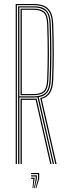

<svg xmlns="http://www.w3.org/2000/svg" viewBox="-20 -820 331 960"><path d="M58.5 0V-800H149.8Q179.2 -800 200.2 -791.1Q221.2 -782.2 233 -760.2Q244.8 -738.2 246.2 -698.8Q249.2 -618.5 249 -550.2Q248.8 -482 246.2 -420.5Q244.5 -379.2 230.9 -356.6Q217.2 -334 188.5 -325.8L262.8 0H256.5L181.2 -329.8Q210.5 -336 224.4 -357.8Q238.2 -379.5 240 -420.8Q242.8 -482.5 242.9 -551.6Q243 -620.8 240 -698.8Q238.8 -736.2 227.8 -757Q216.8 -777.8 197 -786Q177.2 -794.2 149.8 -794.2H64.5V0ZM82.8 0V-326.8H146Q150.8 -326.8 154.9 -326.9Q159 -327 163 -327.2L237.5 0H231.2L158.2 -321.2Q155.5 -321 152.5 -320.9Q149.5 -320.8 146 -320.8H89V0ZM70.5 0V-788.5H149.8Q176.2 -788.5 194.4 -780.8Q212.5 -773 222.6 -753.5Q232.8 -734 234 -698.2Q236.8 -624 236.9 -553.5Q237 -483 234 -421Q232.2 -379.2 218 -359.2Q203.8 -339.2 173.8 -334.2L250 0H244L167.5 -333.5Q162.8 -333 158 -332.8Q153.2 -332.5 148.8 -332.5H76.8V0ZM76.8 -338.2H148.8Q185.5 -338.2 205.5 -354.6Q225.5 -371 227.8 -421.2Q230.5 -482.5 230.6 -552.1Q230.8 -621.8 227.8 -698Q226 -749 206 -765.9Q186 -782.8 149.8 -782.8H76.8ZM82.8 -344V-776.8H149.8Q183.2 -776.8 201.6 -761.5Q220 -746.2 221.8 -698Q224.5 -624 224.6 -553.9Q224.8 -483.8 221.8 -421.2Q219.5 -372.8 200.6 -358.4Q181.8 -344 148.8 -344ZM89 -349.8H148.8Q179.8 -349.8 196.8 -363.1Q213.8 -376.5 215.8 -421.5Q218.2 -483.5 218.4 -552.9Q218.5 -622.2 215.8 -697.8Q214 -744.2 196.8 -757.6Q179.5 -771 149.8 -771H89ZM157.8 120.5 170.2 74V50.8H135.5V45H176V74L161.8 120.5ZM142.5 120.5 147 74H135.5V68.2H152.8V74L146.2 120.5ZM150.2 120.5 158.5 74V62.2H135.5V56.5H164.2V74L154 120.5Z"/></svg>

Font: Big Shoulders Inline Display Thin ExtraLight
Style: Regular
Weight: 250
Version: Version 2.002